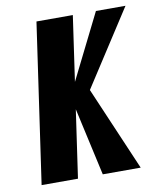

<svg xmlns="http://www.w3.org/2000/svg" viewBox="-77 -723 648 782"><g transform="rotate(-10 247.5 -332.0)"><path d="M441.6 -1.5 292.7 -348.7 495.1 -661.5H372.8L238.5 -391.9L277.3 -661.5H126.9L31.8 -1.5H182.2L222.6 -281.5L284.8 -1.5Z"/></g></svg>

Font: Blink
Style: Obl
Weight: 400
Designer: Mew Too
Foundry: Cannot Into Space Fonts
Version: Version 001.000